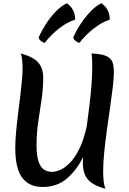

<svg xmlns="http://www.w3.org/2000/svg" viewBox="-20 -1131 795 1182"><path d="M246 -653Q246 -586 236 -518.5Q226 -451 215.5 -382Q205 -313 205 -239Q205 -172 217.5 -136Q230 -100 251.5 -86.5Q273 -73 300 -73Q320 -73 348 -84Q376 -95 406.5 -124.5Q437 -154 465.5 -209Q494 -264 514 -353Q522 -413 530 -477.5Q538 -542 543 -604.5Q548 -667 548 -720Q548 -741 547 -762Q546 -783 544 -802Q610 -799 638.5 -784Q667 -769 674 -744Q681 -719 681 -684Q681 -652 674.5 -596Q668 -540 658 -471Q648 -402 638 -330Q628 -258 621.5 -192.5Q615 -127 615 -78Q615 -2 629 31Q574 16 544 -5.5Q514 -27 502 -57.5Q490 -88 490 -129Q490 -144 492 -165Q453 -85 392.5 -32.5Q332 20 242 20Q160 20 117 -36.5Q74 -93 74 -220Q74 -260 78.5 -312Q83 -364 90 -420Q97 -476 103.5 -530.5Q110 -585 114.5 -631Q119 -677 119 -707Q119 -772 108 -802Q187 -780 216.5 -745Q246 -710 246 -653ZM218 -900Q233 -936 260.5 -979.5Q288 -1023 323 -1059.5Q358 -1096 392 -1111Q399 -1106 411 -1094.5Q423 -1083 432.5 -1062.5Q442 -1042 443 -1010Q404 -998 368 -973.5Q332 -949 303 -920.5Q274 -892 255 -867Q242 -870 231 -879.5Q220 -889 218 -900ZM431 -900Q446 -937 474 -980Q502 -1023 536.5 -1059.5Q571 -1096 605 -1111Q612 -1106 624 -1094.5Q636 -1083 645.5 -1062.5Q655 -1042 656 -1010Q618 -998 582 -973.5Q546 -949 516.5 -920.5Q487 -892 469 -867Q455 -871 444 -880Q433 -889 431 -900Z"/></svg>

Font: Merienda SemiBold
Style: Regular
Weight: 600
Designer: Eduardo Rodriguez Tunni
Foundry: Eduardo Rodriguez Tunni
Version: Version 2.001; ttfautohint (v1.8.4.7-5d5b)